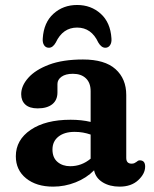

<svg xmlns="http://www.w3.org/2000/svg" viewBox="-20 -718 604 752"><path d="M42 -106Q42 -170 100.2 -209.5Q158.5 -249 256.5 -249Q299.5 -249 335 -240.5V-361Q335 -393.5 316.5 -411.2Q298 -429 265.5 -429Q237 -429 221 -417.5Q205 -406 205 -389V-356Q205 -326 184.8 -309.8Q164.5 -293.5 127.5 -293.5Q95.5 -293.5 79.2 -308.5Q63 -323.5 63 -349Q63 -382 90.8 -413.2Q118.5 -444.5 172.2 -464.8Q226 -485 305 -485Q390.5 -485 432.5 -447.2Q474.5 -409.5 474.5 -346V-99.5Q474.5 -77 495.5 -77Q502 -77 506.2 -79Q510.5 -81 514 -83.5Q517 -86 520 -88Q523 -90 527.5 -90Q548.5 -90 548.5 -65.5Q548.5 -37.5 521.2 -12.2Q494 13 448.5 13Q409.5 13 382 -4Q354.5 -21 348.5 -51Q318.5 -20.5 276 -3.8Q233.5 13 188 13Q122.5 13 82.2 -19.5Q42 -52 42 -106ZM185.5 -132.5Q185.5 -100.5 205.2 -83.8Q225 -67 255 -67Q299.5 -67 335 -96.5V-191Q320.5 -196 305 -198.8Q289.5 -201.5 272 -201.5Q232.5 -201.5 209 -183Q185.5 -164.5 185.5 -132.5ZM282 -610Q226 -610 198.5 -551.5Q187 -531 171.5 -531Q159 -531 152.5 -541.2Q146 -551.5 147.5 -568Q151.5 -630 189.5 -664.2Q227.5 -698.5 282 -698.5Q336.5 -698.5 374.5 -664.2Q412.5 -630 416.5 -568Q418 -551.5 411.2 -541.2Q404.5 -531 392.5 -531Q377 -531 365 -551.5Q338 -610 282 -610Z"/></svg>

Font: Fraunces 9pt S100 SemiBold
Style: Regular
Weight: 600
Version: Version 1.000; ttfautohint (v1.8.3)